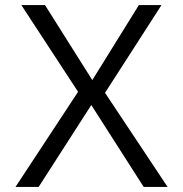

<svg xmlns="http://www.w3.org/2000/svg" viewBox="-20 -735 720 755"><path d="M132 0H41L287 -374L64 -715H157L343 -420L526 -715H615L393 -370L639 0H545L339 -322Z"/></svg>

Font: Wix Madefor Text
Style: Regular
Weight: 400
Designer: Dalton Maag Ltd
Foundry: Dalton Maag Ltd
Version: Version 3.100